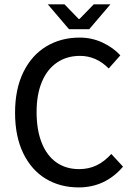

<svg xmlns="http://www.w3.org/2000/svg" viewBox="-20 -838 608 871"><path d="M525.9 -586.9 473.1 -527.3Q417 -584.5 342.8 -584.5Q283.2 -584.5 238.8 -554.4Q194.3 -524.4 170.2 -467Q146 -409.7 146 -330.1Q146 -248.5 169.2 -190.2Q192.4 -131.8 235.8 -101.3Q279.3 -70.8 338.9 -70.8Q382.8 -70.8 418.2 -87.9Q453.6 -105 484.9 -139.6L538.1 -82Q457.5 12.2 336.9 12.2Q252.9 12.2 187.7 -27.1Q122.6 -66.4 85.4 -142.8Q48.3 -219.2 48.3 -326.7Q48.3 -433.6 85.9 -510.5Q123.5 -587.4 189.9 -627.4Q256.3 -667.5 341.3 -667.5Q397 -667.5 445.3 -644.8Q493.7 -622.1 525.9 -586.9ZM384.8 -705.6H293L196.8 -818.4H272.5L336.9 -752H340.8L405.3 -818.4H481Z"/></svg>

Font: Varta SemiBold
Style: Regular
Weight: 600
Designer: Joana Correia, Viktoriya Grabowska, Eben Sorkin
Foundry: Sorkin Type
Version: Version 1.003; ttfautohint (v1.3) -l 8 -r 24 -G 200 -x 12 -H